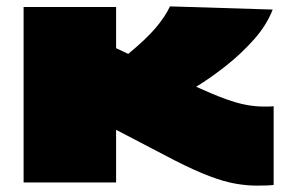

<svg xmlns="http://www.w3.org/2000/svg" viewBox="-20 -572 918 602"><path d="M785 10Q754 10 719 4Q684 -2 638.5 -19Q593 -36 528 -69L344 -165V0H54V-550H344V-421L382 -403Q439 -450 468.5 -485Q498 -520 513 -552L835 -542Q816 -493 776.5 -448.5Q737 -404 689 -366Q641 -328 595 -300Q650 -275 687.5 -261.5Q725 -248 753 -243Q781 -238 805 -238Q814 -238 822 -238Q830 -238 838 -239V8Q830 9 819 9.5Q808 10 785 10Z"/></svg>

Font: Georama ExtraExtended Black
Style: Regular
Weight: 900
Width: 8
Designer: Jean-Baptiste Levee
Foundry: Production Type
Version: Version 1.000